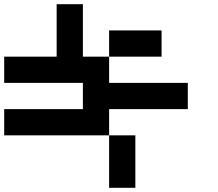

<svg xmlns="http://www.w3.org/2000/svg" viewBox="-20 -895 1040 915"><path d="M0 -250V-375H375V-500H0V-625H250V-875H375V-625H500V-500H875V-375H500V-250ZM500 -250H625V0H500ZM500 -625V-750H750V-625Z"/></svg>

Font: Galmuri7 Regular
Style: Regular
Weight: 400
Designer: Lee Minseo (quiple)
Version: Version 2.399;hotconv 1.1.1;makeotfexe 2.6.0 DEVELOPMENT